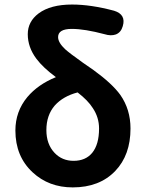

<svg xmlns="http://www.w3.org/2000/svg" viewBox="-20 -813 642 847"><path d="M300.8 13.7Q195.3 13.7 124 -52.7Q47.9 -123 47.9 -237.3Q47.9 -321.3 100.6 -384.8Q147.5 -440.4 226.6 -472.7Q169.9 -514.6 140.6 -553.7Q102.5 -604.5 102.5 -662.1Q102.5 -717.8 150.4 -753.9Q203.1 -793 297.9 -793Q380.9 -793 483.4 -765.6Q537.1 -749 521.5 -697.3Q513.7 -669.9 491.2 -661.1Q469.7 -653.3 441.4 -662.1Q353.5 -685.5 296.9 -685.5Q236.3 -685.5 236.3 -649.4Q236.3 -625 267.6 -595.7Q287.1 -578.1 344.7 -537.1Q376 -515.6 392.6 -503.9Q474.6 -444.3 510.7 -394.5Q555.7 -330.1 555.7 -246.1Q555.7 -128.9 488.3 -58.6Q418.9 13.7 300.8 13.7ZM304.7 -103.5Q357.4 -103.5 386.7 -138.7Q417 -175.8 417 -246.1Q417 -294.9 389.6 -335.9Q368.2 -370.1 322.3 -405.3Q258.8 -388.7 221.7 -347.7Q184.6 -304.7 184.6 -239.3Q184.6 -176.8 220.7 -138.7Q253.9 -103.5 304.7 -103.5Z"/></svg>

Font: Bpmf GenSen Rounded B
Style: B
Weight: 700
Foundry: But Ko
Version: Version 1.320